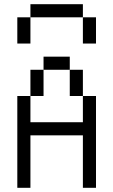

<svg xmlns="http://www.w3.org/2000/svg" viewBox="-20 -895 540 915"><path d="M375 -812.5H125V-875H375ZM62.5 -437.5H125V-312.5H375V-437.5H437.5V0H375V-250H125V0H62.5ZM62.5 -812.5H125V-687.5H62.5ZM125 -562.5H187.5V-437.5H125ZM187.5 -625H312.5V-562.5H187.5ZM312.5 -562.5H375V-437.5H312.5ZM375 -812.5H437.5V-687.5H375Z"/></svg>

Font: ChillBitmapSE 16px
Style: Regular
Weight: 400
Designer: Designed by Warren2060
Foundry: ChillType
Version: Version 1.000